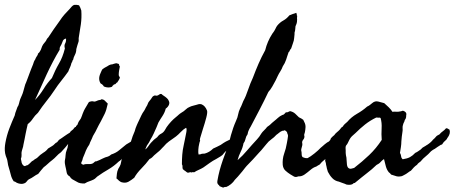

<svg xmlns="http://www.w3.org/2000/svg" viewBox="-21 -760 1946 822"><path d="M314.5 -230.5Q324.2 -228 328.6 -223.6Q332 -220.2 332 -215.8Q324.2 -205.1 322.8 -201.7Q321.3 -198.2 316.4 -196.3Q310.1 -186.5 303 -178Q295.9 -169.4 287.6 -161.6Q272.5 -147 257.8 -127.9Q251.5 -121.6 249 -118.2Q246.6 -114.7 240.2 -108.4Q228.5 -100.1 220.7 -91.3Q216.3 -86.4 211.7 -82.3Q207 -78.1 202.1 -74.2Q199.7 -72.3 197.5 -70.6Q195.3 -68.8 192.9 -66.9Q190.9 -64.9 188.5 -63Q186 -61 183.6 -58.6Q179.7 -54.7 174.8 -50.8Q172.9 -49.3 170.7 -47.6Q168.5 -45.9 166 -43.9Q160.2 -37.1 154.3 -30.3Q148.4 -23.4 142.6 -15.6Q132.3 -10.7 123 -3.9Q114.3 2.4 102.5 7.8Q97.7 10.7 93.3 17.1Q89.4 22.9 82 25.4Q74.2 28.3 65.4 26.9Q56.6 25.4 50.8 22.5Q44.4 18.1 43 17.6Q39.1 16.6 38.1 16.6Q28.8 3.4 25.4 -11.2Q23.4 -19 21.2 -26.9Q19 -34.7 16.6 -43Q14.6 -47.9 13.7 -53.2Q12.7 -58.6 11.7 -65.4L10.3 -73.2Q9.8 -75.2 9.3 -77.4Q8.8 -79.6 7.8 -82Q5.9 -86.9 3.9 -92.3Q2 -97.7 1 -103.5Q-1 -115.2 -0.5 -126.5Q0 -137.7 2 -148.4Q7.8 -180.7 19 -210Q30.3 -239.3 42 -265.6Q44.4 -277.8 47.4 -284.2Q50.3 -290.5 53.7 -301.8Q58.1 -307.1 60.5 -317.4Q61.5 -321.8 62.7 -326.2Q64 -330.6 65.4 -335Q66.9 -338.9 68.8 -343Q70.8 -347.2 72.8 -352.1Q76.7 -360.8 79.1 -370.1Q82.5 -381.3 84.5 -389.6Q85.4 -394.5 87.2 -398.9Q88.9 -403.3 90.8 -407.2Q94.7 -417.5 98.4 -427.2Q102.1 -437 105.5 -446.3Q108.9 -455.6 112.5 -464.8Q116.2 -474.1 120.1 -483.4Q121.1 -486.3 122.1 -489.3Q123 -492.2 124 -495.1Q126 -500.5 129.9 -505.9Q132.3 -512.7 134.8 -516.1Q138.7 -522 140.6 -525.4Q140.6 -530.8 144 -532.7Q146.5 -534.2 149.4 -539.1Q154.8 -547.4 156.7 -554.7Q158.7 -562 164.1 -570.3L175.8 -585Q176.8 -586.9 177.7 -588.9Q178.7 -590.8 179.7 -592.8Q182.1 -596.7 185.5 -599.6Q196.8 -617.2 209 -634.8L235.4 -671.9Q244.1 -685.5 254.9 -697.8Q265.6 -710 277.3 -721.7Q281.2 -726.6 286.6 -732.4Q292 -738.3 297.9 -739.3Q307.1 -740.2 317.4 -737.3Q320.3 -732.4 322.8 -727.1Q325.2 -721.7 327.1 -714.8Q329.1 -684.6 325.2 -656.2Q321.3 -627.9 316.4 -600.6Q315.4 -594.2 315.9 -591.3Q316.4 -588.4 315.4 -582Q313.5 -576.2 310.5 -566.9Q307.6 -557.6 305.7 -549.8Q305.7 -536.6 299.8 -525.4Q293.9 -514.6 292 -503.9Q289.1 -502 288.6 -497.6Q288.1 -493.2 285.2 -491.2Q282.7 -480 278.8 -471.7Q274.4 -462.9 271.5 -454.1Q264.2 -443.8 256.8 -434.1Q249.5 -424.3 241.7 -414.6Q233.9 -405.3 226.8 -395.3Q219.7 -385.3 212.9 -375Q195.8 -349.1 177.2 -326.2Q158.7 -303.2 141.6 -277.3Q127.9 -265.1 120.1 -252.9Q111.8 -239.7 97.7 -228.5Q95.2 -218.8 93 -208Q90.8 -197.3 88.4 -186Q86.4 -174.8 84 -163.1Q81.5 -151.4 79.1 -139.6Q78.6 -133.3 76.2 -126.5Q75.2 -123 74.2 -119.9Q73.2 -116.7 72.3 -113.3Q70.3 -106.4 71.3 -96.7Q71.8 -87.9 68.4 -80.1Q69.8 -76.2 70.8 -68.8Q71.3 -62.5 74.2 -57.6Q79.6 -48.8 85.9 -48.8Q93.3 -52.7 93.8 -52.2Q94.2 -51.8 96.7 -52.7Q101.6 -55.7 106.4 -60.5Q111.3 -65.4 115.2 -69.3Q120.6 -71.8 122.6 -73.7Q124 -75.2 127.9 -78.1Q130.9 -80.1 133.3 -81.1Q135.7 -82 137.7 -84Q151.9 -98.6 164.1 -106Q176.8 -113.3 184.6 -124L202.1 -134.8Q207.5 -137.7 212.4 -143.1Q216.8 -148.4 223.6 -151.4Q226.6 -155.3 227.5 -156.2Q228.5 -157.2 231.4 -161.1Q237.3 -165 243.2 -168.9Q249 -172.9 254.4 -176.8Q259.8 -180.7 265.9 -184.6Q272 -188.5 278.3 -192.4Q280.3 -197.3 284.7 -200.2Q289.1 -203.1 292 -206.1Q294.9 -209 296.9 -212.4Q299.3 -216.3 303.7 -216.8Q304.2 -221.2 308.1 -223.6Q312 -226.1 314.5 -230.5ZM261.7 -594.7H260.7Q252 -592.8 248.5 -585.9Q245.1 -579.1 242.2 -570.3Q240.2 -566.4 238.5 -563.5Q236.8 -560.5 235.8 -558.6Q233.9 -555.2 234.4 -546.9Q219.2 -522 205.6 -495.8Q191.9 -469.7 179.2 -442.4Q167 -415 154.3 -387.5Q141.6 -359.9 128.9 -332Q148.9 -352.1 165.5 -378.9Q173.8 -392.6 182.9 -404.3Q191.9 -416 201.2 -425.8Q208 -442.4 215.6 -458Q223.1 -473.6 231.4 -487.8Q247.6 -515.1 256.8 -552.7Q252.9 -564.9 257.8 -573.7Q262.7 -582.5 261.7 -594.7Z M477.5 -489.3 487.3 -486.3Q489.3 -483.9 489.3 -480.5Q489.3 -478 492.2 -475.6Q490.2 -466.8 488.8 -457.5Q487.3 -448.2 487.3 -439.5Q487.3 -436 489.7 -432.6Q492.2 -429.2 492.2 -426.8Q487.3 -415.5 484.9 -413.1Q482.4 -410.6 482.4 -408.2Q477.5 -406.2 475.1 -402.3Q472.7 -398.4 466.8 -398.4Q464.8 -395.5 462.4 -394Q459.5 -392.1 459 -388.7Q442.9 -381.8 423.8 -389.6Q418.5 -398.9 410.2 -402.3Q397.5 -420.9 409.2 -446.3Q411.1 -451.2 413.6 -456.5Q416 -461.9 418 -463.9Q428.2 -471.2 433.6 -473.6Q435.5 -474.6 437.7 -475.8Q439.9 -477.1 441.9 -478.5Q445.3 -481 452.1 -483.4Q455.1 -484.4 457.5 -484.4Q461.4 -484.4 464.8 -486.3Q466.8 -486.8 468.5 -487.3Q470.2 -487.8 471.7 -488.3Q475.6 -489.3 477.5 -489.3ZM331.1 -56.6 335.9 -54.7Q344.7 -58.6 357.4 -57.6Q370.6 -56.6 377.9 -61.5Q382.8 -65.4 384.8 -67.4Q387.7 -70.3 391.6 -69.3Q407.2 -75.2 418 -81.1Q429.2 -86.9 441.4 -89.8Q449.2 -92.8 455.1 -98.6Q475.1 -105 489 -116.7Q502.9 -128.4 519.5 -141.6Q533.2 -149.4 542.5 -155.3Q551.8 -161.1 562.5 -169.9Q564.9 -175.3 567.9 -177.2Q570.3 -178.7 573.2 -183.6Q590.8 -183.6 592.8 -169.9Q587.9 -159.2 579.6 -152.3Q570.8 -145 564.5 -136.7Q556.6 -131.8 551.8 -127.9Q546.9 -124 542 -116.2Q541.5 -116.2 536.1 -111.8Q531.2 -107.4 530.3 -107.4Q522.5 -98.1 518.6 -96.2Q514.6 -94.2 504.9 -85.9Q498.5 -75.2 487.3 -68.4Q466.3 -48.3 442.9 -34.7Q430.7 -27.8 419.9 -20.8Q409.2 -13.7 399.4 -6.8Q394.5 -3.9 392.6 -1.5Q390.6 1 385.7 4.9Q380.9 8.8 370.6 12.7Q360.4 16.6 352.5 19.5Q346.2 23.4 341.8 25.4Q319.8 26.4 308.6 18.6Q295.9 11.7 289.1 7.8Q282.2 3.9 277.3 -4.9Q266.1 -10.3 264.2 -22.9Q263.2 -29.8 261.7 -36.1Q260.3 -42.5 258.8 -48.8Q257.8 -53.7 256.8 -60.1Q255.9 -66.4 256.8 -73.2Q259.3 -84.5 259.8 -96.2Q260.3 -106.9 264.6 -117.2Q269 -127 270 -138.7Q271 -150.4 275.4 -160.2Q281.7 -169.9 280.8 -170.9Q280.3 -171.4 281.2 -173.8L285.6 -179.7Q287.1 -181.6 290 -186.5L295.9 -201.2Q300.3 -209.5 304.7 -214.8Q309.1 -220.7 312.5 -231.4Q314.9 -238.3 317.9 -242.2Q319.8 -244.6 321.5 -247.3Q323.2 -250 325.2 -252.9Q327.6 -257.8 330.1 -265.1Q331.1 -268.6 332.3 -271.7Q333.5 -274.9 335 -278.3Q337.9 -286.1 342.3 -293.9Q346.7 -301.8 351.6 -309.6Q355.5 -317.4 358.4 -321.3Q361.3 -325.2 370.1 -326.2Q374.5 -327.1 378.9 -325.7Q384.3 -324.2 388.7 -326.2Q401.4 -332 406.2 -332Q411.1 -332 413.1 -335Q423.3 -334.5 428.7 -328.1Q434.1 -322.3 440.4 -316.4Q434.6 -288.1 427.2 -272.9Q419.9 -257.8 411.1 -241.2Q406.2 -233.4 401.4 -223.6Q396.5 -213.9 392.6 -206.1Q387.7 -195.3 382.3 -187Q376 -177.2 373 -168L368.7 -158.7Q365.7 -152.8 364.3 -149.4Q363.3 -146 362.1 -142.8Q360.8 -139.6 358.9 -137.2Q356.9 -134.8 355.5 -132.1Q354 -129.4 352.5 -127Q349.6 -121.1 346.7 -115.2Q343.8 -109.4 341.8 -102.5Q336.9 -91.8 335.9 -88.4Q335.4 -87.4 335 -86.2Q334.5 -85 334 -84Q332 -73.2 328.1 -66.4Q324.2 -59.6 331.1 -56.6Z M600.6 -120.1Q608.4 -125 613.3 -132.8Q615.7 -136.7 618.7 -140.6Q621.6 -144.5 625 -148.4Q637.7 -163.1 652.3 -172.9Q659.2 -183.1 669.4 -188Q679.7 -193.4 685.5 -204.1Q687 -206.1 689 -210Q690.9 -213.9 692.4 -215.8Q710.9 -241.7 732.4 -258.8Q735.4 -261.2 738.3 -263.7Q741.2 -266.1 743.7 -268.6Q747.6 -272.5 756.8 -278.3Q761.2 -280.8 765.6 -283.9Q770 -287.1 773.9 -291Q781.7 -298.8 792 -302.7Q798.3 -305.7 804.7 -307.1Q807.6 -308.1 810.8 -308.8Q814 -309.6 817.4 -310.5Q824.2 -312.5 829.6 -314Q835 -315.4 841.8 -313.5Q857.4 -307.1 865.2 -287.1Q868.2 -279.8 862.1 -256.3Q856 -232.9 847.7 -207.8Q839.4 -182.6 835.9 -168.9Q834 -161.6 835 -160.6Q835.9 -159.7 835.9 -158.2Q834 -153.3 833 -149.4Q832 -145.5 831.1 -140.6Q829.1 -132.8 828.1 -119.6Q827.1 -106.4 829.1 -98.6Q838.9 -99.1 840.3 -100.6Q841.3 -101.6 842.8 -101.6Q846.7 -102.5 849.1 -102.1Q851.6 -101.6 855.5 -102.5Q875.5 -107.9 891.6 -124Q900.4 -127.9 908.4 -131.8Q916.5 -135.7 923.8 -139.6Q937.5 -149.4 945.8 -153.8Q954.1 -158.2 970.7 -166Q977.1 -173.3 987.8 -178.2Q997.6 -182.6 1006.8 -190.4Q1009.8 -193.4 1011.7 -195.8Q1014.6 -199.7 1017.6 -197.3Q1022.5 -192.4 1023.9 -187Q1025.4 -181.6 1024.4 -179.7Q1017.1 -172.4 1016.1 -168Q1015.1 -163.6 1013.7 -162.1Q1008.8 -157.2 999 -153.3Q990.7 -149.9 988.8 -147Q986.8 -144 985.4 -142.6Q982.4 -139.6 980 -138.2Q977.5 -136.7 974.6 -133.8Q972.7 -130.9 969.2 -130.4L962.9 -128.9Q957 -124 953.1 -120.1Q949.2 -116.2 944.3 -111.3Q937 -104 934.6 -100.1Q932.6 -96.7 923.8 -90.8L904.3 -79.1Q890.6 -72.3 877 -62.5Q863.3 -52.7 849.6 -43Q840.8 -37.6 829.6 -32.7Q819.3 -28.3 810.5 -22.5Q806.2 -22.5 805.2 -22.9Q803.7 -23.9 799.8 -21.5Q794.9 -23.9 790 -22Q784.7 -19.5 780.3 -21.5Q775.4 -25.4 772.2 -27.8Q769 -30.3 767.1 -31.2Q764.2 -33.2 761.7 -36.1Q759.8 -41 760.3 -46.9Q760.7 -52.7 757.8 -56.6Q757.8 -78.1 759.3 -97.7Q760.7 -117.2 765.6 -138.7Q766.6 -145.5 770.5 -162.4Q774.4 -179.2 776.9 -194.8Q779.3 -210.4 775.4 -212.9Q764.6 -207 753.4 -195.3Q748 -189.5 742.7 -184.6Q737.3 -179.7 732.4 -175.8L717.3 -165Q713.9 -162.6 710 -159.9Q706.1 -157.2 702.1 -154.3Q695.3 -149.4 690.4 -144.5Q685.5 -139.6 679.7 -132.8Q676.3 -129.4 673.1 -126.2Q669.9 -123 667 -119.6Q661.1 -113.3 653.3 -107.4Q648.4 -102.5 646 -101.1Q643.6 -99.6 639.6 -95.7L630.4 -86.4Q626 -82 619.1 -79.1Q603.5 -58.1 584.2 -38.6Q564.9 -19 553.7 1Q542 10.7 528.8 18.1Q515.6 25.4 497.1 19.5Q487.3 13.7 484.4 9.8Q481.4 6.3 477.5 3.9Q478.5 -6.8 479.5 -16.6Q480.5 -26.4 485.4 -37.1L491.2 -46.9Q496.1 -55.2 497.6 -66.4Q499 -78.1 503.9 -86.9Q509.8 -96.7 511.2 -103Q512.7 -108.9 515.6 -114.3Q518.1 -120.1 521 -123.5Q523.9 -127 526.4 -132.8Q528.8 -138.2 533.2 -144Q537.6 -149.9 540 -155.3Q545.9 -176.3 555.7 -198.2Q557.6 -205.1 559.6 -211.4Q561.5 -217.8 564.5 -223.6Q566.9 -229 569.3 -234.4Q571.8 -239.7 574.2 -244.6Q576.7 -250 579.1 -255.1Q581.5 -260.3 584 -265.6Q586.9 -271.5 589.4 -275.9Q591.8 -280.3 595.7 -285.2Q597.2 -287.6 598.6 -290Q600.1 -292.5 601.1 -294.9Q602.1 -297.4 603.5 -299.8Q605 -302.2 606.4 -304.7Q607.9 -307.1 609.4 -309.8Q610.8 -312.5 611.8 -315.9Q613.8 -322.3 619.1 -328.1Q622.6 -332 625.2 -335.7Q627.9 -339.4 629.9 -342.8Q633.3 -349.1 642.6 -351.6Q650.9 -347.7 659.9 -354.7Q668.9 -361.8 674.8 -353.5Q688.5 -344.7 693.4 -339.8Q699.2 -334.5 701.2 -329.1Q706.1 -320.3 702.1 -311Q698.2 -301.8 688.5 -294.9Q685.1 -279.8 674.8 -263.7Q669.9 -256.3 665.5 -249.3Q661.1 -242.2 657.2 -235.4L649.4 -215.8Q643.6 -202.1 637.2 -188.5Q630.9 -174.8 623 -162.1Q616.7 -148.9 613.5 -145Q610.4 -141.1 608.2 -137.5Q606 -133.8 600.6 -120.1Z M996.1 -74.2Q1018.1 -93.3 1037.6 -116.7Q1047.4 -127.9 1057.6 -139.6Q1067.9 -151.4 1079.1 -163.1Q1084 -168 1088.9 -174.8Q1093.8 -181.6 1098.6 -189.5Q1102.5 -195.3 1108.4 -200.7Q1114.7 -206.5 1118.2 -210.9Q1121.1 -215.8 1125.5 -218.8Q1127.9 -220.2 1130.1 -221.9Q1132.3 -223.6 1134.8 -225.6Q1139.6 -230.5 1143.6 -233.9Q1147.5 -237.3 1152.3 -241.2Q1156.7 -244.6 1160.9 -248.3Q1165 -252 1168.9 -255.4Q1176.8 -262.7 1187.5 -267.6Q1193.4 -268.6 1196.3 -272Q1198.2 -274.4 1203.1 -279.3Q1209 -278.3 1211.9 -280.3Q1213.9 -281.2 1216.1 -282.2Q1218.3 -283.2 1220.7 -284.2Q1234.4 -281.2 1242.7 -273.4Q1251 -265.6 1258.8 -257.8Q1265.6 -254.9 1269.5 -252.4Q1273.4 -250 1277.3 -247.1Q1281.2 -239.3 1284.2 -232.4Q1287.1 -225.6 1287.1 -216.8Q1287.1 -212.9 1286.1 -205.1Q1285.6 -202.1 1285.2 -199.2Q1284.7 -196.3 1284.2 -193.4Q1280.3 -181.6 1281.2 -180.7Q1282.2 -179.7 1282.2 -177.7Q1283.2 -168.9 1276.9 -161.6Q1270.5 -153.8 1273.4 -144.5Q1274.4 -140.6 1271 -129.9Q1267.6 -119.1 1268.6 -115.2Q1270.5 -109.9 1270.5 -100.1Q1270.5 -90.3 1275.4 -86.9Q1285.6 -83 1289.1 -83H1295.9Q1307.6 -88.9 1325.2 -103Q1342.8 -117.2 1351.6 -127Q1356.4 -130.9 1360.8 -134.8Q1365.2 -138.7 1369.1 -142.1Q1378.4 -150.4 1390.6 -156.2Q1403.3 -165 1406.2 -168.5L1418.9 -182.6Q1421.9 -185.5 1426.3 -188.5Q1430.7 -191.4 1434.6 -195.3Q1442.4 -203.1 1450.2 -206.1H1461.4Q1468.3 -206.1 1470.7 -202.1Q1472.7 -194.3 1470.7 -188.5Q1468.8 -182.6 1465.8 -177.7Q1462.4 -172.4 1457 -167Q1453.1 -159.7 1448.2 -154.3Q1445.8 -151.9 1443.1 -149.2Q1440.4 -146.5 1437.5 -143.1Q1431.6 -136.2 1423.8 -132.8Q1421.4 -129.9 1419.2 -127.4Q1417 -125 1414.6 -122.6L1405.3 -113.3Q1399.9 -107.9 1396.5 -102.5Q1393.1 -97.2 1387.7 -91.8Q1382.3 -87.4 1377.2 -83Q1372.1 -78.6 1366.7 -74.7Q1356.4 -66.9 1347.7 -55.7Q1343.3 -53.7 1339.8 -51.3Q1337.9 -49.8 1333 -46.9Q1320.8 -43.5 1308.3 -32.7Q1295.9 -22 1283 -12.9Q1270 -3.9 1255.9 -4.9Q1245.1 0 1237.3 -4.4Q1229.5 -8.8 1221.7 -13.7Q1210.9 -20.5 1201.2 -29.3Q1191.4 -38.1 1189.5 -53.7Q1187.5 -79.1 1195.3 -101.6Q1203.6 -124.5 1207 -146.5Q1207 -148.9 1210.2 -164.3Q1213.4 -179.7 1210.9 -184.6Q1209.5 -186.5 1208.5 -191.4Q1208 -196.3 1200.2 -201.2Q1195.8 -203.6 1196.3 -202.1Q1196.8 -200.2 1188.5 -200.2Q1180.2 -197.3 1174.8 -192.4Q1171.9 -189.9 1168.7 -187.5Q1165.5 -185.1 1162.1 -182.6Q1153.3 -172.4 1140.1 -163.1Q1128.4 -154.8 1119.1 -142.6Q1111.3 -133.8 1104.5 -125Q1098.6 -117.2 1088.9 -107.4Q1061.5 -76.2 1035.2 -49.8Q1031.7 -45.9 1028.6 -42Q1025.4 -38.1 1022.5 -34.2Q1019.5 -30.3 1016.4 -26.4Q1013.2 -22.5 1009.8 -18.6Q998 -3.9 984.4 9.8Q978.5 19.5 967.8 28.3Q957 37.1 946.3 41Q943.4 39.1 939.9 41Q936.5 43 933.6 43Q927.7 40.5 924.3 39.3Q920.9 38.1 919.9 37.6Q918 36.6 917 33.2Q907.2 27.3 909.7 14.2Q912.1 1 914.1 -8.8Q918.9 -30.8 925.8 -52.7Q932.6 -74.7 940.9 -96.2Q949.2 -117.7 956.1 -139.2Q962.9 -160.6 967.8 -181.6Q972.7 -198.2 977.5 -212.4Q982.4 -226.6 989.3 -242.2Q996.6 -257.8 998.5 -270Q1000.5 -282.2 1007.8 -297.9Q1012.2 -305.7 1014.6 -312.5Q1017.6 -320.8 1020.5 -327.1Q1031.7 -347.2 1041 -375.5Q1050.8 -404.3 1061.5 -426.8Q1073.2 -458 1085.9 -487.3Q1098.6 -516.6 1114.3 -544.9Q1123.5 -582.5 1144.5 -615.2Q1154.3 -627.9 1157.7 -635.7Q1162.1 -645.5 1166 -650.4Q1177.7 -664.6 1192.4 -672.4Q1206.5 -680.2 1217.8 -694.3Q1226.1 -698.2 1232.9 -700.2Q1236.8 -701.2 1240.2 -702.4Q1243.7 -703.6 1247.1 -705.1Q1250 -702.1 1250 -693.4Q1252 -693.4 1251 -687.5Q1250 -681.6 1251 -677.7Q1251 -664.1 1248.5 -658.2L1244.1 -647.5Q1243.2 -639.6 1243.2 -637.2Q1243.2 -633.8 1242.2 -628.9Q1239.3 -619.6 1239.7 -618.7Q1240.2 -617.7 1240.2 -615.2Q1240.2 -613.3 1239.3 -606.4Q1238.3 -599.6 1238.3 -596.7Q1237.8 -586.9 1232.9 -574.2Q1229 -563.5 1225.6 -552.7Q1219.7 -545.9 1218.8 -542Q1217.8 -538.1 1214.8 -537.1Q1211.9 -528.8 1209.2 -520.8Q1206.5 -512.7 1204.1 -504.9Q1199.2 -489.7 1189.5 -475.6Q1186 -465.3 1179.2 -454.6Q1175.8 -449.7 1173.1 -444.6Q1170.4 -439.5 1168 -434.6L1163.6 -425.3Q1160.6 -419.4 1159.2 -416Q1152.3 -403.3 1145 -390.1Q1137.7 -377 1127.9 -366.2Q1110.4 -329.1 1090.8 -291.5Q1071.3 -253.9 1052.7 -218.8Q1049.3 -213.4 1046.9 -208.7Q1044.4 -204.1 1043 -200.2Q1040.5 -194.8 1039.6 -188Q1038.6 -182.1 1034.2 -177.7Q1032.7 -173.3 1031.2 -169.2Q1029.8 -165 1028.8 -161.1Q1026.9 -153.3 1021.5 -146.5Q1018.1 -127.4 1009.3 -109.9Q1001 -93.3 996.1 -74.2Z M1718.8 -271.5 1717.8 -263.7Q1718.8 -260.3 1715.8 -252Q1710.9 -246.1 1710 -239.3Q1708 -235.4 1706.5 -232.4Q1705.1 -229.5 1704.1 -224.6Q1702.1 -218.8 1702.6 -210.9Q1703.1 -207 1702.9 -203.4Q1702.6 -199.7 1702.1 -196.3Q1700.2 -185.5 1699.2 -175.3Q1698.2 -165 1697.3 -154.3Q1697.3 -143.6 1695.3 -129.9Q1693.4 -116.2 1691.4 -105.5Q1695.8 -97.7 1696.3 -90.8Q1696.8 -83.5 1703.1 -78.1Q1722.7 -81.1 1734.4 -87.4Q1746.1 -93.8 1756.8 -105.5Q1764.6 -108.9 1769 -112.3Q1772.9 -115.7 1780.3 -120.1L1788.1 -127.9Q1799.8 -134.3 1801.3 -135.7Q1802.2 -136.7 1804 -137.7Q1805.7 -138.7 1807.6 -139.6Q1824.2 -150.4 1833 -162.1Q1840.3 -168 1845.2 -174.3Q1849.1 -179.7 1860.4 -184.6Q1866.7 -192.4 1874.5 -197.8Q1882.3 -203.1 1888.7 -210.9Q1894 -210.9 1896.5 -209Q1897.9 -208 1899.7 -207Q1901.4 -206.1 1903.3 -205.1Q1906.2 -197.3 1904.3 -189Q1902.3 -180.7 1897.5 -173.8Q1892.6 -167.5 1892.6 -166Q1892.6 -165 1891.6 -164.1Q1888.7 -160.6 1884.3 -156.7Q1879.9 -153.3 1877 -149.4Q1872.1 -140.6 1869.1 -140.6Q1866.2 -140.6 1864.3 -138.7Q1855.5 -133.3 1852.1 -130.9Q1848.1 -127.4 1840.8 -123Q1830.6 -117.7 1828.1 -115.2Q1825.7 -112.8 1824.2 -112.3Q1812.5 -99.1 1801.3 -90.3Q1791 -82.5 1779.3 -68.4Q1775.4 -65.4 1771.5 -62.5Q1767.6 -59.6 1764.6 -54.7Q1755.9 -48.8 1750.5 -43Q1745.1 -37.1 1738.3 -29.3Q1732.4 -26.4 1725.6 -21Q1717.3 -14.6 1710.9 -11.7Q1708.5 -10.3 1702.6 -7.3Q1697.8 -4.9 1693.4 -4.9Q1682.1 -2.9 1671.9 -6.8Q1662.6 -10.3 1653.3 -12.7Q1649.4 -18.6 1643.6 -22.5Q1634.8 -33.2 1630.9 -47.9Q1627 -62.5 1623 -79.1Q1614.3 -73.2 1608.4 -66.4Q1602.5 -59.1 1590.8 -53.7Q1581.1 -44.4 1570.8 -35.4Q1560.5 -26.4 1549.3 -18.1Q1538.6 -9.8 1527.3 -0.7Q1516.1 8.3 1504.9 17.6Q1497.1 25.4 1494.1 23.4Q1485.4 34.2 1462.9 30.3Q1455.1 26.4 1445.3 23.4Q1438.5 21.5 1429.7 17.6Q1413.1 14.6 1401.9 2.9Q1390.6 -8.8 1382.8 -24.4Q1379.9 -32.7 1378.4 -39.1Q1377.9 -42.5 1377 -46.4Q1376 -50.3 1375 -54.7Q1374.5 -63 1372.1 -67.9Q1370.1 -73.2 1372.1 -78.1Q1370.1 -80.6 1371.1 -84.5Q1372.1 -89.4 1372.1 -91.8Q1371.1 -105.5 1374.5 -121.1Q1377.9 -136.7 1383.8 -149.4Q1386.7 -154.3 1391.6 -159.2Q1394 -162.1 1394.5 -165Q1395 -167.5 1397.5 -169.9Q1399.9 -172.9 1403.3 -175.8Q1408.2 -179.7 1410.2 -181.6Q1412.6 -185.1 1415.3 -188.2Q1418 -191.4 1421.4 -193.8Q1424.8 -196.3 1427.7 -199.2Q1430.7 -202.1 1433.6 -205.1Q1437 -208.5 1439 -211.9Q1441.4 -215.8 1446.3 -217.8Q1450.2 -224.6 1455.1 -229Q1460 -233.4 1465.8 -238.3Q1482.4 -258.3 1506.8 -272.5Q1531.7 -286.6 1550.8 -303.7Q1557.6 -306.6 1562.5 -310.5Q1567.4 -314.5 1572.3 -318.4Q1584.5 -329.1 1598.6 -325.2L1624 -318.4Q1633.8 -309.6 1643.1 -300.8Q1652.3 -292 1659.2 -281.2Q1662.6 -281.7 1666.5 -282Q1670.4 -282.2 1674.8 -281.7Q1683.6 -280.8 1693.4 -283.2Q1696.3 -283.2 1699.2 -284.7Q1702.1 -286.1 1704.1 -286.1Q1718.8 -281.2 1718.8 -271.5ZM1589.8 -256.8Q1563.5 -244.1 1542 -227.1Q1520.5 -210 1501 -190.4Q1498.5 -188 1495.8 -185.8Q1493.2 -183.6 1490.7 -181.2Q1488.3 -179.2 1485.8 -176.8Q1483.4 -174.3 1481.4 -171.9Q1477.5 -167 1474.1 -160.2Q1470.7 -153.3 1467.8 -147.5Q1466.8 -145.5 1465.8 -143.8Q1464.8 -142.1 1463.9 -141.1Q1462.9 -140.1 1461.9 -138.7Q1460.9 -137.2 1460 -135.7Q1458 -130.9 1458.5 -126Q1459 -122.6 1459 -115.2V-105.5Q1459 -102.5 1460 -95.7Q1462.9 -85 1462.9 -74.2Q1462.9 -66.4 1464.4 -55.2Q1465.8 -43.9 1471.7 -40Q1478 -36.1 1483.9 -38.1Q1490.7 -40.5 1495.1 -41Q1529.3 -67.4 1559.6 -96.2Q1589.8 -125 1613.3 -161.1Q1611.3 -185.1 1612.8 -210.4Q1614.3 -234.4 1608.4 -254.9Q1604.5 -257.3 1599.1 -256.3Q1595.2 -255.9 1589.8 -256.8Z"/></svg>

Font: Fasthand
Style: Regular
Weight: 400
Designer: Danh Hong
Version: Version 8.002; ttfautohint (v1.8.3)